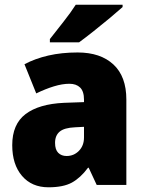

<svg xmlns="http://www.w3.org/2000/svg" viewBox="-20 -852 616 816"><path d="M310 -629Q407 -629 462 -578Q517 -527 517 -429V-66H391L357 -139H354Q322 -96 285.5 -76Q249 -56 186 -56Q115 -56 73.5 -104.5Q32 -153 32 -235Q32 -324 88.5 -367Q145 -410 252 -415L337 -418V-428Q337 -464 320.5 -480Q304 -496 275 -496Q245 -496 209 -485Q173 -474 134 -455L84 -579Q129 -603 185.5 -616Q242 -629 310 -629ZM299 -311Q253 -309 233.5 -292.5Q214 -276 214 -245Q214 -216 227.5 -202.5Q241 -189 263 -189Q294 -189 315.5 -211Q337 -233 337 -268V-313ZM501 -822Q481 -804 447.5 -776Q414 -748 378 -719.5Q342 -691 316 -672H192V-686Q217 -718 249 -758.5Q281 -799 302 -832H501Z"/></svg>

Font: Noto Sans Malayalam UI SemiCondensed Black
Style: Regular
Weight: 900
Width: 4
Designer: Jelle Bosma - Monotype Design Team
Foundry: Monotype Imaging Inc.
Version: Version 2.104; ttfautohint (v1.8.4.7-5d5b)